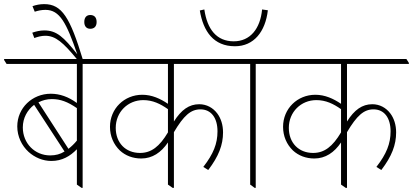

<svg xmlns="http://www.w3.org/2000/svg" viewBox="-42 -909 2009 934"><path d="M208 -126C260 -126 299 -149 332 -183V-11L355 5H360V-598H472V-603L460 -622H-22V-617L-10 -598H332V-408C291 -438 249 -453 205 -453C115 -453 42 -384 42 -294C42 -245 64 -200 97 -170C127 -143 166 -126 208 -126ZM210 -427C252 -427 287 -414 332 -383V-225C319 -209 305 -196 291 -185L145 -411C164 -421 186 -427 210 -427ZM69 -289C69 -335 91 -374 124 -399L272 -172C251 -159 229 -153 202 -153C127 -153 69 -212 69 -289Z M334 -619H361C299 -824 259 -889 173 -889C152 -889 133 -885 116 -879L127 -852C142 -857 160 -861 179 -861C249 -861 281 -798 334 -645C267 -730 233 -761 173 -761C153 -761 132 -756 115 -750L125 -724C141 -730 160 -735 178 -735C228 -735 265 -703 334 -619ZM397 -769C417 -769 428 -781 428 -802C428 -824 417 -836 397 -836C379 -836 368 -824 368 -802C368 -781 379 -769 397 -769Z M645 -138C699 -138 742 -167 775 -216V-11L798 5H804V-266C852 -347 886 -377 933 -377C985 -377 1016 -336 1016 -270C1016 -210 996 -160 947 -97L971 -82C1022 -149 1043 -204 1043 -265C1043 -301 1033 -333 1015 -357C994 -385 963 -402 927 -402C878 -402 840 -375 804 -318V-598H1105V-603L1093 -622H428V-617L440 -598H775V-404C738 -429 697 -448 650 -448C563 -448 493 -381 493 -292C493 -246 511 -206 541 -177C568 -152 604 -138 645 -138ZM521 -287C521 -364 580 -422 655 -422C701 -422 738 -404 775 -378V-265C734 -196 694 -165 639 -165C569 -165 521 -214 521 -287Z M1101 -684C1193 -684 1249 -755 1261 -859L1233 -863C1224 -769 1175 -708 1095 -708C1012 -708 966 -766 952 -863L930 -858C947 -756 997 -684 1101 -684ZM1197 5H1202V-598H1314V-603L1302 -622H1061V-617L1073 -598H1175V-11Z M1487 -138C1541 -138 1584 -167 1617 -216V-11L1640 5H1646V-266C1694 -347 1728 -377 1775 -377C1827 -377 1858 -336 1858 -270C1858 -210 1838 -160 1789 -97L1813 -82C1864 -149 1885 -204 1885 -265C1885 -301 1875 -333 1857 -357C1836 -385 1805 -402 1769 -402C1720 -402 1682 -375 1646 -318V-598H1947V-603L1935 -622H1270V-617L1282 -598H1617V-404C1580 -429 1539 -448 1492 -448C1405 -448 1335 -381 1335 -292C1335 -246 1353 -206 1383 -177C1410 -152 1446 -138 1487 -138ZM1363 -287C1363 -364 1422 -422 1497 -422C1543 -422 1580 -404 1617 -378V-265C1576 -196 1536 -165 1481 -165C1411 -165 1363 -214 1363 -287Z"/></svg>

Font: Noto Serif Devanagari SemiCondensed Thin
Style: Regular
Weight: 100
Width: 4
Designer: Universal Thirst, Indian Type Foundry and the Monotype Design Team
Foundry: Monotype Imaging Inc.
Version: Version 2.004